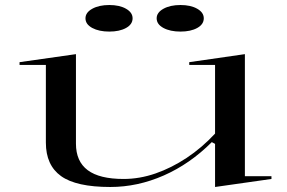

<svg xmlns="http://www.w3.org/2000/svg" viewBox="-20 -731 1144 766"><path d="M420 15Q284 15 223.5 -28.5Q163 -72 163 -162V-472H58V-483L283 -515V-158Q283 -87 330 -52Q377 -17 473 -17Q537 -17 600.5 -39Q664 -61 724.5 -101Q785 -141 838 -198V-472H735V-483L957 -515V-28H1063V-17L838 15V-157L825 -164Q738 -77 633.5 -31Q529 15 420 15ZM700 -711Q741 -711 767 -696Q793 -681 793 -658Q793 -634 767 -619.5Q741 -605 700 -605Q659 -605 632 -619.5Q605 -634 605 -658Q605 -681 632 -696Q659 -711 700 -711ZM416 -711Q457 -711 483 -696Q509 -681 509 -658Q509 -634 483 -619.5Q457 -605 416 -605Q375 -605 348 -619.5Q321 -634 321 -658Q321 -681 348 -696Q375 -711 416 -711Z"/></svg>

Font: Kalnia Expanded Light
Style: Regular
Weight: 300
Width: 7
Designer: Frida Medrano
Foundry: Frida Medrano
Version: Version 1.105